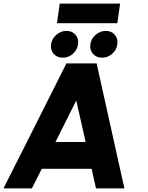

<svg xmlns="http://www.w3.org/2000/svg" viewBox="-50 -1055 828 1075"><path d="M322 -700H491L646.5 0H487.5L463 -110H184L128.5 0H-30.5ZM260.5 -260H429.5L377 -492ZM301.5 -732Q269.5 -732 250.5 -753.5Q231.5 -775 236 -807Q240.5 -838.5 265.5 -860.2Q290.5 -882 322.5 -882Q354 -882 372.8 -860.2Q391.5 -838.5 387 -807Q382.5 -775 357.8 -753.5Q333 -732 301.5 -732ZM521.5 -732Q489.5 -732 470.5 -753.5Q451.5 -775 456 -807Q460.5 -838.5 485.5 -860.2Q510.5 -882 542.5 -882Q574 -882 592.8 -860.2Q611.5 -838.5 607 -807Q602.5 -775 577.8 -753.5Q553 -732 521.5 -732ZM284.5 -1035H622.5L607 -925H269Z"/></svg>

Font: Urbanist Black
Style: Italic
Weight: 900
Italic angle: -8°
Designer: Corey Hu
Foundry: Corey Hu
Version: Version 1.330; ttfautohint (v1.8.4.7-5d5b)